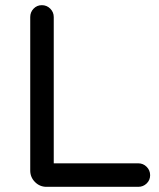

<svg xmlns="http://www.w3.org/2000/svg" viewBox="-20 -723 616 743"><path d="M515 -91Q534 -91 547.5 -77.5Q561 -64 561 -45Q561 -26 547.5 -13Q534 0 515 0H160Q134 0 115.5 -18.5Q97 -37 97 -63V-657Q97 -676 110 -689.5Q123 -703 142 -703Q161 -703 174.5 -689.5Q188 -676 188 -657V-91Z"/></svg>

Font: VarelaRound
Style: Regular
Weight: 400
Designer: Joe Prince, Avraham Cornfeld
Foundry: Joe Prince, Avraham Cornfeld
Version: Version 2.000;PS 002.000;hotconv 1.0.88;makeotf.lib2.5.64775